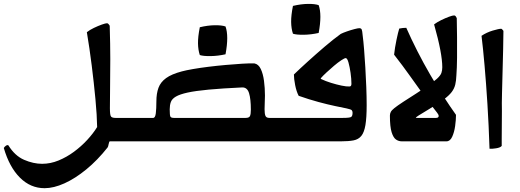

<svg xmlns="http://www.w3.org/2000/svg" viewBox="-70 -742 2731 1008"><path d="M495 32Q442 99 383.5 147Q325 195 268.5 220.5Q212 246 164 246Q90 246 34.5 190.5Q-21 135 -50 35Q-47 29 -39.5 23.5Q-32 18 -26 21Q8 76 56.5 97Q105 118 151 118Q195 118 237.5 100.5Q280 83 318 55Q356 27 387.5 -7Q419 -41 440 -75Q439 -137 431 -222Q423 -307 411.5 -398.5Q400 -490 386 -573Q401 -585 423 -595.5Q445 -606 464.5 -613Q484 -620 492 -620Q498 -620 506 -607Q509 -509 509 -432Q509 -355 508 -292Q507 -229 507 -173Q507 -137 513 -130Q519 -123 536 -123H644V0H507Q503 0 500.5 14Q498 28 495 32Z M751 -210Q751 -251 762 -281Q773 -311 802 -332Q831 -353 884 -367Q906 -373 943.5 -379.5Q981 -386 1025.5 -391.5Q1070 -397 1115.5 -401Q1161 -405 1200.5 -407.5Q1240 -410 1266 -409Q1287 -405 1299 -380Q1311 -355 1316 -317.5Q1321 -280 1321 -240Q1321 -225 1320 -205.5Q1319 -186 1319 -169Q1319 -145 1323.5 -134Q1328 -123 1344 -123H1445V0H604V-123Q661 -123 694.5 -123Q728 -123 734 -123Q745 -123 748 -147Q751 -171 751 -210ZM843 -123H1220Q1238 -123 1242.5 -133Q1247 -143 1247 -166Q1247 -222 1237.5 -253Q1228 -284 1201 -283Q1095 -278 1025.5 -271.5Q956 -265 915 -256Q874 -247 853.5 -235Q833 -223 827 -206.5Q821 -190 821 -168Q821 -137 824.5 -130Q828 -123 843 -123ZM979 -453Q970 -480 969.5 -514.5Q969 -549 979 -599Q1021 -609 1057.5 -609.5Q1094 -610 1114 -603Q1132 -553 1114 -457Q1074 -448 1035.5 -447.5Q997 -447 979 -453Z M1405 -123Q1435 -123 1477 -123Q1519 -123 1564.5 -123Q1610 -123 1653 -123Q1696 -123 1730 -123Q1766 -123 1773.5 -128Q1781 -133 1781 -150Q1781 -158 1777 -163Q1773 -168 1749 -173Q1729 -177 1690.5 -185Q1652 -193 1602 -206.5Q1552 -220 1498 -239Q1486 -262 1479.5 -295.5Q1473 -329 1473 -351Q1504 -381 1546.5 -419.5Q1589 -458 1634 -496.5Q1679 -535 1719 -564Q1731 -570 1751 -577Q1771 -584 1790 -589Q1809 -594 1816 -594Q1826 -594 1829 -587Q1832 -580 1834 -556Q1838 -526 1841.5 -482Q1845 -438 1848 -387.5Q1851 -337 1853 -285.5Q1855 -234 1855 -190Q1855 -124 1848.5 -85.5Q1842 -47 1827 -28.5Q1812 -10 1786 -5Q1760 0 1721 0H1405ZM1616 -327Q1639 -316 1668 -307Q1697 -298 1723.5 -292.5Q1750 -287 1765 -288Q1775 -288 1775 -302Q1775 -328 1770.5 -359.5Q1766 -391 1759.5 -414Q1753 -437 1745 -437Q1739 -437 1721.5 -425.5Q1704 -414 1683.5 -396.5Q1663 -379 1644 -361.5Q1625 -344 1614 -331Q1613 -329 1616 -327ZM1468 -565Q1459 -592 1458.5 -626.5Q1458 -661 1468 -711Q1510 -721 1546.5 -721.5Q1583 -722 1603 -715Q1621 -665 1603 -569Q1563 -560 1524.5 -559.5Q1486 -559 1468 -565Z M2328 -647Q2329 -602 2329.5 -546.5Q2330 -491 2329.5 -438Q2329 -385 2326 -346Q2325 -318 2320 -297.5Q2315 -277 2301.5 -259Q2288 -241 2260 -220Q2232 -199 2184 -170Q2142 -145 2127.5 -135.5Q2113 -126 2113 -124Q2113 -123 2118 -123Q2128 -123 2149.5 -123Q2171 -123 2191.5 -123Q2212 -123 2219 -123Q2233 -123 2233 -133Q2233 -140 2225 -150Q2187 -198 2152.5 -245.5Q2118 -293 2081.5 -344.5Q2045 -396 1999 -455Q2003 -492 2011.5 -532.5Q2020 -573 2026 -592Q2034 -594 2044.5 -595Q2055 -596 2063 -596Q2089 -537 2121 -474Q2153 -411 2188.5 -350Q2224 -289 2259 -235Q2294 -181 2324 -139Q2324 -113 2319.5 -80.5Q2315 -48 2304 -24Q2293 0 2274 0Q2237 0 2191.5 0Q2146 0 2104.5 0Q2063 0 2039 0Q2023 0 2009 -9.5Q1995 -19 1986 -48Q1977 -77 1977 -135Q1977 -145 1981.5 -154Q1986 -163 2001 -175Q2016 -187 2048 -208Q2122 -255 2163.5 -283Q2205 -311 2224 -328.5Q2243 -346 2247.5 -359.5Q2252 -373 2252 -389Q2252 -425 2241.5 -480.5Q2231 -536 2209 -614Q2225 -626 2246.5 -636.5Q2268 -647 2287 -654Q2306 -661 2314 -661Q2319 -661 2322.5 -656.5Q2326 -652 2328 -647Z M2573 -580Q2573 -541 2571.5 -484.5Q2570 -428 2568.5 -366.5Q2567 -305 2565.5 -250.5Q2564 -196 2565 -161Q2565 -124 2564.5 -83.5Q2564 -43 2564 -13Q2564 17 2564 24Q2557 33 2535 36.5Q2513 40 2500 39Q2496 -85 2489 -195.5Q2482 -306 2474 -397.5Q2466 -489 2458 -554Q2485 -572 2517 -581.5Q2549 -591 2561 -591Q2565 -591 2573 -580Z"/></svg>

Font: Ruwudu SemiBold
Style: Regular
Weight: 600
Designer: Becca Hirsbrunner Spalinger
Foundry: SIL International
Version: Version 3.000